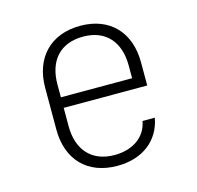

<svg xmlns="http://www.w3.org/2000/svg" viewBox="-88 -652 776 755"><g transform="rotate(-15 300.0 -275.0)"><path d="M301 10C404 10 475 -46 491 -135H441C430 -72 375 -34 301 -34C208 -34 155 -94 155 -190V-265H495V-360C495 -481 422 -560 301 -560C179 -560 105 -481 105 -360V-190C105 -68 178 10 301 10ZM155 -308V-360C155 -457 207 -516 301 -516C393 -516 445 -456 445 -360V-308Z"/></g></svg>

Font: JetBrains Mono Thin
Style: Regular
Weight: 100
Monospace: yes
Designer: Philipp Nurullin, Konstantin Bulenkov
Foundry: JetBrains
Version: Version 2.305